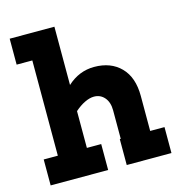

<svg xmlns="http://www.w3.org/2000/svg" viewBox="-111 -859 900 958"><g transform="rotate(-15 338.5 -380.0)"><path d="M657 -134V0H426V-134H431V-281Q431 -323 410 -347.5Q389 -372 356 -372Q334 -372 308 -359.5Q282 -347 256 -324V-134H330V0H33V-134H106V-626H25V-760H256V-459Q317 -515 395 -515Q481 -515 532 -463Q583 -411 583 -315V-134Z"/></g></svg>

Font: Arvo
Style: Bold
Weight: 700
Designer: Anton Koovit (Cyrillic Expansion: Cyreal)
Foundry: Anton Koovit, Yassin Baggar
Version: Version 3.000